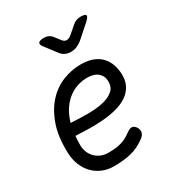

<svg xmlns="http://www.w3.org/2000/svg" viewBox="-186 -909 972 1043"><g transform="rotate(-30 300.0 -387.5)"><path d="M438 -110Q450 -92 446.5 -75.5Q443 -59 425 -46Q381 -13 334 -1.5Q287 10 225 10Q187 10 154.5 -3.5Q122 -17 98 -41.5Q74 -66 60 -100Q46 -134 44 -175Q40 -279 65.5 -351.5Q91 -424 134 -470.5Q177 -517 232 -538.5Q287 -560 343 -560Q420 -560 462.5 -522Q505 -484 511 -414Q515 -367 498.5 -334.5Q482 -302 452 -282Q422 -262 381.5 -251.5Q341 -241 297 -237.5Q253 -234 208.5 -235Q164 -236 126 -238Q124 -225 123.5 -210Q123 -195 123 -178Q124 -153 133 -133Q142 -113 157.5 -98.5Q173 -84 193 -76.5Q213 -69 235 -69Q260 -69 279 -71Q298 -73 315.5 -78Q333 -83 348.5 -91Q364 -99 380 -111Q400 -126 413.5 -125.5Q427 -125 438 -110ZM138 -312Q187 -309 239.5 -308.5Q292 -308 335.5 -317Q379 -326 405.5 -348.5Q432 -371 428 -414Q427 -430 419 -443Q411 -456 399.5 -464Q388 -472 372 -476Q356 -480 337 -480Q310 -480 280.5 -471.5Q251 -463 223.5 -443Q196 -423 174 -391Q152 -359 138 -312ZM243 -785Q258 -785 269.5 -780Q281 -775 290 -765L321 -725Q332 -712 345.5 -712Q359 -712 375 -725L420 -764Q432 -775 445 -780Q458 -785 473 -785Q503 -785 505.5 -774.5Q508 -764 484 -743L405 -673Q388 -659 370.5 -652Q353 -645 334 -645Q315 -645 299.5 -652Q284 -659 273 -673L219 -744Q202 -764 208.5 -774.5Q215 -785 243 -785Z"/></g></svg>

Font: Maple Mono NL Light
Style: Italic
Weight: 300
Italic angle: -10°
Monospace: yes
Designer: subframe7536
Version: Version 7.000